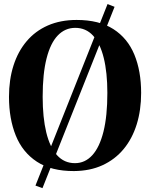

<svg xmlns="http://www.w3.org/2000/svg" viewBox="-20 -854 760 972"><path d="M524.5 -833.5 560 -819.5 195 98.5 159.5 85.5ZM354.5 12Q240 12.5 167 -35.2Q94 -83 59.8 -168Q25.5 -253 25.5 -363.5Q25.5 -450.5 48.2 -522Q71 -593.5 114.8 -645.2Q158.5 -697 222.2 -725Q286 -753 368 -753Q481.5 -753 553.8 -706.8Q626 -660.5 660.2 -577.5Q694.5 -494.5 694.5 -383.5Q694.5 -296.5 672 -224.2Q649.5 -152 605.8 -99.2Q562 -46.5 498.8 -17.5Q435.5 11.5 354.5 12ZM359.5 -28Q410.5 -28 447.2 -68.2Q484 -108.5 503.8 -187.5Q523.5 -266.5 523.5 -383.5Q523.5 -487 505.2 -560.8Q487 -634.5 451 -673.8Q415 -713 361 -713Q309.5 -713 272.5 -674.5Q235.5 -636 215.8 -558.5Q196 -481 196 -364Q196 -259 214.2 -183.8Q232.5 -108.5 268.8 -68.2Q305 -28 359.5 -28Z"/></svg>

Font: Merriweather 96pt
Style: Bold
Weight: 700
Version: Version 2.100